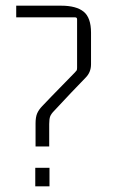

<svg xmlns="http://www.w3.org/2000/svg" viewBox="-20 -655 402 675"><path d="M153 -140H105V-221Q105 -243 110.5 -256Q116 -269 128.5 -282Q141 -295 162 -317L243 -400Q248 -405 249.5 -407.5Q251 -410 251 -417V-587Q251 -594 244 -594H37V-635H195Q248 -635 274 -614Q300 -593 300 -540V-429Q300 -401 281 -382Q262 -363 231 -330L171 -266Q160 -255 156.5 -246Q153 -237 153 -219ZM154 0H104V-65H154Z"/></svg>

Font: Gemunu Libre ExtraLight ExtraLight
Style: Regular
Weight: 250
Version: Version 1.100